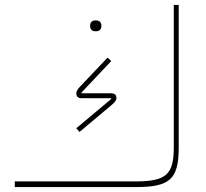

<svg xmlns="http://www.w3.org/2000/svg" viewBox="-20 -760 836 780"><path d="M367 -633H371C383 -633 392 -640 392 -655C392 -670 383 -677 371 -677H367C355 -677 346 -670 346 -655C346 -640 355 -633 367 -633ZM40 0H530C671 0 706 -32 706 -161V-740H686V-161C686 -51 655 -23 530 -23H40ZM303 -224 433 -333C448 -346 453 -353 453 -361C453 -375 446 -381 430 -381H312L311 -384L432 -512L417 -526L307 -410C295 -398 290 -389 290 -381C290 -367 298 -361 312 -361H431L432 -358L290 -239Z"/></svg>

Font: IBM Plex Arabic Thin
Style: Regular
Weight: 100
Designer: Mike Abbink, Paul van der Laan, Pieter van Rosmalen, Wael Morcos, Khajak Apelian
Foundry: Bold Monday
Version: Version 1.0